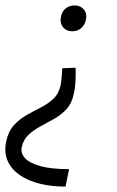

<svg xmlns="http://www.w3.org/2000/svg" viewBox="-43 -488 432 706"><path d="M235 -239Q236 -217 234.5 -188.5Q233 -160 227 -138Q220 -106 200.5 -85.5Q181 -65 156 -51Q131 -37 106 -23.5Q81 -10 62 7.5Q43 25 37 53Q32 76 50 94.5Q68 113 108 123.5Q148 134 211 134L198 198Q124 198 70.5 177Q17 156 -7 118.5Q-31 81 -20 31Q-12 -6 9 -28.5Q30 -51 56 -65.5Q82 -80 107.5 -93Q133 -106 153 -124.5Q173 -143 180 -175Q182 -185 183.5 -202.5Q185 -220 186 -237ZM231 -468Q246 -468 256.5 -461Q267 -454 271.5 -443Q276 -432 273 -416Q270 -398 256.5 -385.5Q243 -373 223 -373Q208 -373 197.5 -380Q187 -387 182.5 -399Q178 -411 181 -425Q184 -445 198 -456.5Q212 -468 231 -468Z"/></svg>

Font: Ysabeau Infant
Style: Italic
Weight: 400
Italic angle: -12°
Designer: Christian Thalmann (Catharsis Fonts)
Version: Version 2.001;gftools[0.9.30]; featfreeze: ss01,ss02,lnum